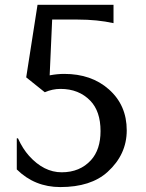

<svg xmlns="http://www.w3.org/2000/svg" viewBox="-20 -757 598 787"><path d="M48.8 -62.5V-189.9H53.7Q73.2 -147 99.1 -118.2Q159.7 -50.8 232.9 -50.8Q307.6 -50.8 353 -100.6Q392.1 -144 392.1 -219.7Q392.1 -300.8 350.1 -344.2Q303.2 -392.6 228 -392.6Q194.8 -392.6 163.6 -378.9L87.4 -439.9L133.8 -737.3H445.3V-662.1Q378.9 -676.8 298.8 -676.8H193.8L183.6 -448.2Q214.8 -454.1 243.2 -454.1Q354.5 -454.1 425.8 -391.1Q499.5 -326.2 499.5 -222.7Q499.5 -123.5 420.9 -52.2Q352.5 9.8 227.1 9.8Q122.1 9.8 48.8 -62.5Z"/></svg>

Font: Classica
Style: Book
Weight: 400
Version: Version 1.001